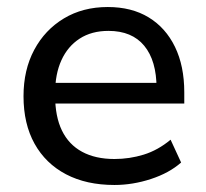

<svg xmlns="http://www.w3.org/2000/svg" viewBox="-20 -518 588 547"><path d="M306 9Q226 9 168 -21.5Q110 -52 78.5 -108.5Q47 -165 47 -244Q47 -319 77.5 -376Q108 -433 162 -465.5Q216 -498 287 -498Q355 -498 403.5 -468.5Q452 -439 478.5 -384.5Q505 -330 505 -255V-223H119V-282H442L426 -267Q426 -345 391 -387.5Q356 -430 289 -430Q241 -430 207 -408Q173 -386 155 -346.5Q137 -307 137 -253V-246Q137 -186 156.5 -146Q176 -106 214 -85.5Q252 -65 306 -65Q349 -65 389.5 -77.5Q430 -90 466 -120L496 -55Q462 -25 410 -8Q358 9 306 9Z"/></svg>

Font: Nunito Sans 12pt ExtraLight 11pt Medium
Style: Regular
Weight: 500
Version: Version 3.101;gftools[0.9.27]